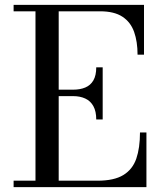

<svg xmlns="http://www.w3.org/2000/svg" viewBox="-20 -770 672 790"><path d="M36 0V-26.5H126V-723.5H36V-750H572.5V-545H546Q546 -598.5 531.8 -638.8Q517.5 -679 483.8 -701.2Q450 -723.5 391.5 -723.5H221.5V-26.5H381Q449.5 -26.5 487.5 -49.8Q525.5 -73 540.8 -117.2Q556 -161.5 556 -225H582.5V0ZM376 -278.5Q376 -312 364.2 -333.2Q352.5 -354.5 331 -364.5Q309.5 -374.5 281 -374.5H203.5V-401H281Q309.5 -401 331 -410Q352.5 -419 364.2 -439.2Q376 -459.5 376 -493H402.5V-278.5Z"/></svg>

Font: Bodoni Moda 9pt
Style: Regular
Weight: 400
Designer: Owen Earl
Foundry: indestructible type
Version: Version 2.005